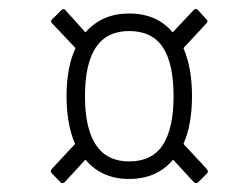

<svg xmlns="http://www.w3.org/2000/svg" viewBox="-20 -528 535 427"><path d="M124 -123Q120 -119 115 -122L95 -143Q91 -147 95 -152L147 -208Q138 -228 133 -255Q128 -282 128 -314Q128 -346 133 -373Q138 -400 148 -421L96 -476Q91 -481 96 -485L116 -505Q121 -510 125 -506L170 -456Q207 -498 267 -498Q329 -498 364 -456L411 -506Q415 -510 420 -506L439 -485Q444 -481 439 -476L388 -421Q407 -377 407 -314Q407 -251 388 -208L440 -152Q444 -147 441 -143L420 -122Q416 -119 411 -123L365 -173Q329 -130 267 -130Q206 -130 170 -173ZM267 -169Q318 -169 342 -205.5Q366 -242 366 -314Q366 -387 342 -423Q318 -459 267 -459Q218 -459 193.5 -423Q169 -387 169 -314Q169 -242 193.5 -205.5Q218 -169 267 -169Z"/></svg>

Font: Sofia Sans Condensed Light
Style: Italic
Weight: 300
Italic angle: -9°
Version: Version 4.100